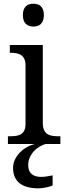

<svg xmlns="http://www.w3.org/2000/svg" viewBox="-20 -780 360 1040"><path d="M36.1 -42Q52.7 -42 67.6 -44.2Q82.5 -46.4 93.8 -53.2Q105 -60.1 111.6 -73.5Q118.2 -86.9 118.2 -108.9V-425.8Q118.2 -447.8 111.6 -461.2Q105 -474.6 93.8 -481.9Q82.5 -489.3 67.6 -491.7Q52.7 -494.1 36.1 -494.1H33.2V-536.1H211.9V-113.8Q211.9 -90.3 218.5 -76.2Q225.1 -62 236.1 -54.4Q247.1 -46.9 262.2 -44.4Q277.3 -42 293.9 -42H307.1V0H22.9V-42ZM104 -698.2Q104 -715.8 108.4 -727.5Q112.8 -739.3 120.6 -746.6Q128.4 -753.9 138.7 -756.8Q148.9 -759.8 161.1 -759.8Q172.9 -759.8 183.1 -756.8Q193.4 -753.9 200.9 -746.6Q208.5 -739.3 213.1 -727.5Q217.8 -715.8 217.8 -698.2Q217.8 -680.7 213.1 -668.9Q208.5 -657.2 200.9 -649.9Q193.4 -642.6 183.1 -639.4Q172.9 -636.2 161.1 -636.2Q148.9 -636.2 138.7 -639.4Q128.4 -642.6 120.6 -649.9Q112.8 -657.2 108.4 -668.9Q104 -680.7 104 -698.2ZM50.8 129.9Q50.8 106.4 60.5 85.4Q70.3 64.5 86.9 47.1Q103.5 29.8 124.8 17.6Q146 5.4 168.9 0H226.1Q210.4 4.9 193.8 14.6Q177.2 24.4 163.8 38.8Q150.4 53.2 141.6 72.3Q132.8 91.3 132.8 115.2Q132.8 131.8 137.9 143.8Q143.1 155.8 152.3 163.3Q161.6 170.9 174.3 174.6Q187 178.2 202.1 178.2Q215.3 178.2 231 176Q246.6 173.8 265.1 169.9V224.1Q257.3 228 247.3 231Q237.3 233.9 226.6 235.8Q215.8 237.8 205.8 239Q195.8 240.2 188 240.2Q156.2 240.2 130.9 233.6Q105.5 227.1 87.6 213.6Q69.8 200.2 60.3 179.4Q50.8 158.7 50.8 129.9Z"/></svg>

Font: Noto Serif
Style: Regular
Weight: 400
Designer: Monotype Design team
Foundry: Monotype Imaging Inc.
Version: Version 1.02